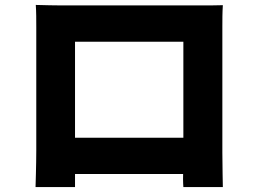

<svg xmlns="http://www.w3.org/2000/svg" viewBox="-20 -739 1040 778"><path d="M284 -34H722C721 -4 723 19 723 19H883C883 19 881 -76 881 -121V-629C881 -658 881 -689 883 -718C850 -717 822 -717 798 -717H232C203 -717 164 -718 125 -719C127 -692 127 -658 127 -628V-128C127 -73 124 19 124 19H284V-34ZM284 -181V-570H723V-181H284Z"/></svg>

Font: Glow Sans SC Normal ExtraBold
Style: Regular
Weight: 800
Designer: Ryoko NISHIZUKA (kana, bopomofo & ideographs); Paul D. Hunt (Latin, Greek & Cyrillic); Sandoll Communications, Soo-young
Version: Version 0.93